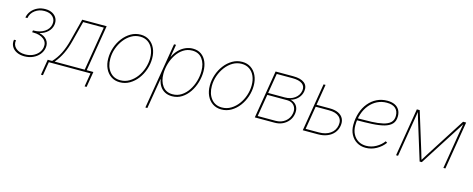

<svg xmlns="http://www.w3.org/2000/svg" viewBox="-35 -1218 5147 2090"><g transform="rotate(15 2538.0 -172.5)"><path d="M195.3 7.3Q145 7.3 107.4 -11.5Q69.8 -30.3 52 -63.2Q34.2 -96.2 41 -138.2H63.5Q54.2 -83.5 93 -49.3Q131.8 -15.1 198.2 -15.1Q245.1 -15.1 283 -32Q320.8 -48.8 345 -77.4Q369.1 -106 375 -141.1Q384.8 -198.7 341.6 -233.4Q298.3 -268.1 222.2 -268.1H210.9L214.4 -290H225.1Q293 -290 343 -322.5Q393.1 -355 402.3 -409.2Q410.6 -460 377.4 -493.2Q344.2 -526.4 282.2 -526.4Q220.7 -526.4 175.5 -492.4Q130.4 -458.5 121.1 -403.8H98.1Q105.5 -446.3 132.1 -479Q158.7 -511.7 198.5 -530.3Q238.3 -548.8 285.6 -548.8Q333 -548.8 366.5 -530.5Q399.9 -512.2 415.5 -480.7Q431.2 -449.2 424.8 -408.7Q417 -362.3 381.3 -328.1Q345.7 -293.9 292.5 -280.8L291.5 -278.8Q348.6 -266.6 377.4 -229.5Q406.2 -192.4 397.5 -140.6Q390.6 -99.1 362.5 -65.4Q334.5 -31.7 291.3 -12.2Q248 7.3 195.3 7.3Z M422.9 153.3 452.1 -22.5H502Q525.4 -47.4 545.4 -75.9Q565.4 -104.5 582.3 -137.9Q599.1 -171.4 613 -210Q627 -248.5 638.2 -293L702.1 -541H977.5L891.6 -22.5H966.8L937.5 153.3H915L940.4 0H470.7L445.3 153.3ZM530.3 -22.5H869.1L951.2 -518.6H718.8L660.6 -293Q638.7 -206.1 607.4 -141.8Q576.2 -77.6 530.3 -22.5Z M1271.5 11.2Q1214.8 11.2 1172.9 -17.1Q1130.9 -45.4 1107.7 -95Q1084.5 -144.5 1084.5 -209Q1084.5 -271.5 1105 -331.8Q1125.5 -392.1 1162.8 -440.9Q1200.2 -489.7 1250.7 -519.3Q1301.3 -548.8 1361.3 -548.8Q1417.5 -548.8 1459.2 -520.5Q1501 -492.2 1523.9 -442.6Q1546.9 -393.1 1546.9 -329.1Q1546.9 -267.1 1526.6 -206.5Q1506.3 -146 1469.2 -96.9Q1432.1 -47.9 1381.6 -18.3Q1331.1 11.2 1271.5 11.2ZM1272 -11.2Q1327.1 -11.2 1373.3 -39.1Q1419.4 -66.9 1453.4 -112.8Q1487.3 -158.7 1505.9 -215.1Q1524.4 -271.5 1524.4 -328.1Q1524.4 -386.7 1504.6 -431.4Q1484.9 -476.1 1448 -501.2Q1411.1 -526.4 1360.8 -526.4Q1307.6 -526.4 1261.7 -499.8Q1215.8 -473.1 1181.2 -427.7Q1146.5 -382.3 1126.7 -325.9Q1106.9 -269.5 1106.9 -210Q1106.9 -121.6 1151.6 -66.4Q1196.3 -11.2 1272 -11.2Z M1613.3 204.1 1736.8 -541H1759.3L1735.8 -401.4H1738.3Q1758.8 -445.8 1791.5 -479Q1824.2 -512.2 1864.7 -530.5Q1905.3 -548.8 1949.2 -548.8Q2004.4 -548.8 2043.2 -521.7Q2082 -494.6 2102.5 -447Q2123 -399.4 2123 -336.4Q2123 -275.9 2105 -214.4Q2086.9 -152.8 2052.5 -101.8Q2018.1 -50.8 1969.5 -19.8Q1920.9 11.2 1859.9 11.2Q1814.5 11.2 1779.8 -7.1Q1745.1 -25.4 1723.4 -58.8Q1701.7 -92.3 1694.8 -136.7H1692.4L1635.7 204.1ZM1860.4 -11.2Q1916 -11.2 1960.4 -40.3Q2004.9 -69.3 2036.1 -116.9Q2067.4 -164.6 2084 -221.9Q2100.6 -279.3 2100.6 -335.9Q2100.6 -420.9 2060.8 -473.6Q2021 -526.4 1948.7 -526.4Q1892.6 -526.4 1848.1 -497.3Q1803.7 -468.3 1772.5 -420.7Q1741.2 -373 1724.6 -315.4Q1708 -257.8 1708 -201.2Q1708 -117.2 1747.8 -64.2Q1787.6 -11.2 1860.4 -11.2Z M2416 11.2Q2359.4 11.2 2317.4 -17.1Q2275.4 -45.4 2252.2 -95Q2229 -144.5 2229 -209Q2229 -271.5 2249.5 -331.8Q2270 -392.1 2307.4 -440.9Q2344.7 -489.7 2395.3 -519.3Q2445.8 -548.8 2505.9 -548.8Q2562 -548.8 2603.8 -520.5Q2645.5 -492.2 2668.5 -442.6Q2691.4 -393.1 2691.4 -329.1Q2691.4 -267.1 2671.1 -206.5Q2650.9 -146 2613.8 -96.9Q2576.7 -47.9 2526.1 -18.3Q2475.6 11.2 2416 11.2ZM2416.5 -11.2Q2471.7 -11.2 2517.8 -39.1Q2564 -66.9 2597.9 -112.8Q2631.8 -158.7 2650.4 -215.1Q2668.9 -271.5 2668.9 -328.1Q2668.9 -386.7 2649.2 -431.4Q2629.4 -476.1 2592.5 -501.2Q2555.7 -526.4 2505.4 -526.4Q2452.1 -526.4 2406.2 -499.8Q2360.4 -473.1 2325.7 -427.7Q2291 -382.3 2271.2 -325.9Q2251.5 -269.5 2251.5 -210Q2251.5 -121.6 2296.1 -66.4Q2340.8 -11.2 2416.5 -11.2Z M2792 0 2881.3 -541H3080.6Q3165.5 -541 3207 -507.8Q3248.5 -474.6 3238.8 -413.6Q3231 -367.2 3198.5 -333.3Q3166 -299.3 3118.2 -286.6Q3150.9 -278.8 3172.1 -260Q3193.4 -241.2 3201.9 -213.1Q3210.4 -185.1 3204.6 -149.4Q3197.3 -105.5 3170.9 -71.8Q3144.5 -38.1 3104.7 -19Q3064.9 0 3016.6 0ZM2818.4 -22.5H3020.5Q3083.5 -22.5 3128.2 -58.1Q3172.9 -93.8 3182.6 -151.9Q3190.9 -204.1 3162.8 -238Q3134.8 -272 3083.5 -272H2859.9ZM2863.3 -294.4H3050.3Q3115.7 -294.4 3161.4 -327.1Q3207 -359.9 3216.3 -414.1Q3224.6 -464.8 3188.2 -491.7Q3151.9 -518.6 3077.1 -518.6H2900.4Z M3396 -306.2H3554.7Q3612.8 -306.2 3652.1 -287.4Q3691.4 -268.6 3708.7 -234.1Q3726.1 -199.7 3718.3 -152.8Q3710.4 -106 3681.6 -71.5Q3652.8 -37.1 3607.4 -18.6Q3562 0 3503.9 0H3332.5L3421.9 -541H3444.3L3358.9 -22.5H3507.3Q3585 -22.5 3635.3 -57.6Q3685.5 -92.8 3695.8 -152.8Q3706.1 -213.4 3667.7 -248.5Q3629.4 -283.7 3551.8 -283.7H3392.1Z M4040.5 7.8Q3983.9 7.8 3940.7 -18.6Q3897.5 -44.9 3873 -91.6Q3848.6 -138.2 3848.6 -199.2Q3848.6 -274.4 3869.9 -338.1Q3891.1 -401.9 3930.4 -449.2Q3969.7 -496.6 4022.9 -522.7Q4076.2 -548.8 4140.1 -548.8Q4189.9 -548.8 4224.1 -532.5Q4258.3 -516.1 4275.9 -485.8Q4293.5 -455.6 4293.5 -413.6Q4293.5 -358.4 4263.4 -326.9Q4233.4 -295.4 4177.7 -280.5Q4122.1 -265.6 4043.2 -261.5Q3964.4 -257.3 3867.7 -257.3V-279.8Q3958.5 -279.8 4032.7 -282.7Q4106.9 -285.6 4160.2 -298.1Q4213.4 -310.5 4242.2 -337.6Q4271 -364.7 4271 -412.6Q4271 -467.3 4238 -496.8Q4205.1 -526.4 4140.1 -526.4Q4081.5 -526.4 4032.2 -501.7Q3982.9 -477.1 3946.8 -432.9Q3910.6 -388.7 3890.9 -329.1Q3871.1 -269.5 3871.1 -199.2Q3871.1 -143.6 3892.6 -102.1Q3914.1 -60.5 3952.1 -37.6Q3990.2 -14.6 4040.5 -14.6Q4099.1 -14.6 4151.1 -43.7Q4203.1 -72.8 4236.3 -117.7L4254.9 -106Q4219.2 -56.2 4161.9 -24.2Q4104.5 7.8 4040.5 7.8Z M4383.8 0 4473.1 -541H4505.4L4636.2 -117.2Q4640.1 -105 4643.8 -92Q4647.5 -79.1 4651.1 -66.7Q4654.8 -54.2 4658.7 -41.5Q4662.6 -28.8 4666.5 -16.1H4659.7Q4668 -28.8 4675.8 -41.5Q4683.6 -54.2 4691.4 -66.7Q4699.2 -79.1 4707 -92Q4714.8 -105 4723.1 -117.2L4994.1 -541H5028.8L4939.5 0H4917L4982.9 -400.4Q4985.4 -415.5 4988 -430.9Q4990.7 -446.3 4993.4 -461.4Q4996.1 -476.6 4998.8 -491.9Q5001.5 -507.3 5004.4 -522.5H5007.3Q4995.1 -502.4 4982.2 -481.9Q4969.2 -461.4 4956.5 -441.4Q4943.8 -421.4 4930.7 -400.9L4673.8 0H4649.4L4525.4 -400.9Q4519 -421.4 4512.9 -441.4Q4506.8 -461.4 4501 -481.9Q4495.1 -502.4 4489.3 -522.5H4492.2Q4489.7 -507.3 4487.3 -491.9Q4484.9 -476.6 4482.4 -461.4Q4480 -446.3 4477.3 -430.9Q4474.6 -415.5 4472.2 -400.4L4406.2 0Z"/></g></svg>

Font: Inter 17pt Thin
Style: Italic
Weight: 250
Italic angle: -9.3988°
Version: Version 4.001;git-66647c0bb